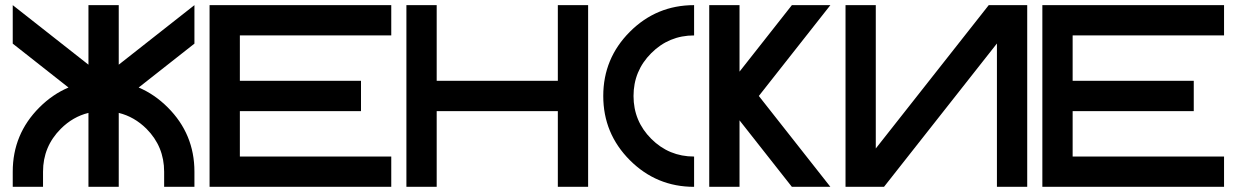

<svg xmlns="http://www.w3.org/2000/svg" viewBox="-20 -723 4786 743"><path d="M732.4 -58.6V0H615.2V-58.6Q615.2 -155.8 546.9 -224.6Q499.5 -271.5 439.5 -286.1V0H322.3V-286.1Q262.2 -271.5 215.3 -224.6Q146.5 -155.8 146.5 -58.6V0H29.3V-58.6Q29.3 -204.1 132.3 -307.1Q183.6 -358.4 245.1 -384.3L29.3 -554.2V-703.1L322.3 -472.7V-703.1H439.5V-472.7L732.4 -703.1V-554.2L516.6 -384.3Q578.1 -358.4 629.4 -307.1Q732.4 -204.1 732.4 -58.6Z M1494.1 -703.1V-585.9H908.2V-410.2H1377V-293H908.2V-117.2H1494.1V0H791V-703.1Z M1669.9 -293V0H1552.7V-703.1H1669.9V-410.2H2138.7V-703.1H2255.9V0H2138.7V-293Z M2666 -117.2V0Q2520.5 0 2417.5 -103Q2314.5 -206.1 2314.5 -351.6Q2314.5 -497.1 2417.5 -600.1Q2520.5 -703.1 2666 -703.1V-585.9Q2568.8 -585.9 2500.2 -517.3Q2431.6 -448.7 2431.6 -351.6Q2431.6 -254.4 2500.2 -185.8Q2568.8 -117.2 2666 -117.2Z M2841.8 -257.3V0H2724.6V-703.1H2841.8V-445.8L3044.4 -703.1H3193.4L2916.5 -351.6L3193.4 0H3044.4Z M3955.1 -703.1V0H3837.9V-554.7L3400.9 0H3252V-703.1H3369.1V-148.4L3806.2 -703.1Z M4716.8 -703.1V-585.9H4130.9V-410.2H4599.6V-293H4130.9V-117.2H4716.8V0H4013.7V-703.1Z"/></svg>

Font: Gerhaus
Style: Regular
Weight: 400
Designer: GGBotNet
Foundry: GGBotNet
Version: 1.01